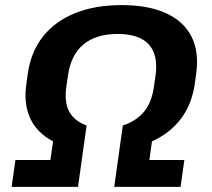

<svg xmlns="http://www.w3.org/2000/svg" viewBox="-20 -730 827 750"><path d="M304.6 -142.5Q224.6 -154 171.2 -187Q117.9 -220.1 95.2 -274.2Q72.5 -328.3 83 -402.3L88.5 -441.9Q100.5 -527.4 147.7 -587.2Q194.9 -647 273 -678.5Q351 -710.1 454.9 -710.1Q559.3 -710.1 628.4 -678.5Q697.5 -647 727.9 -587.2Q758.3 -527.4 746.3 -441.9L740.8 -402.3Q730.3 -328.3 692.6 -274.2Q654.9 -220.1 592.5 -187Q530.2 -154 446.1 -142.5L459.8 -239.9Q512.7 -257.3 542.9 -294Q573 -330.7 581.5 -392.6L587.5 -434.2Q598.9 -515.5 561.2 -556.5Q523.5 -597.4 439.2 -597.4Q355.4 -597.4 306.1 -556.5Q256.7 -515.5 245.3 -434.2L239.3 -392.6Q230.4 -330.7 250.4 -294Q270.4 -257.3 318.3 -239.9ZM40.2 -105.1H177L192.8 -217.8H315.2L284.7 0H25.5ZM456.7 -217.8H579.2L563.4 -105.1H700.1L685.4 0H426.2Z"/></svg>

Font: Pathway Extreme 8pt Thin
Style: Italic
Weight: 100
Italic angle: -8°
Designer: Eduardo Rodriguez Tunni
Foundry: Eduardo Rodriguez Tunni
Version: Version 1.000